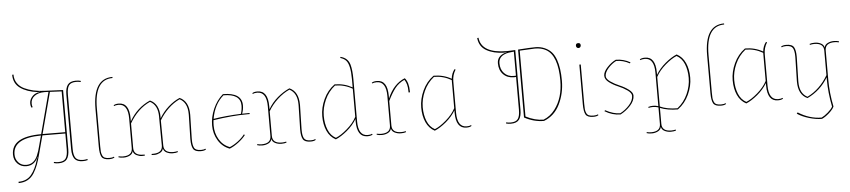

<svg xmlns="http://www.w3.org/2000/svg" viewBox="-53 -1182 7746 1749"><g transform="rotate(-5 3820.5 -307.0)"><path d="M525 -253 315 -254 270 -85Q255 -28 241 9Q227 46 204 84Q156 160 62 160V148Q137 148 179 97.5Q221 47 246 -41L256 -62L254 -63Q220 13 146 13Q97 13 65 -20Q33 -53 33 -103Q33 -266 305 -266L405 -644L374 -645Q370 -645 366 -645Q311 -645 277 -619.5Q243 -594 243 -552Q243 -532 249 -519L241 -513Q230 -525 230 -554.5Q230 -584 251 -610.5Q272 -637 305 -646Q314 -648 328 -650V-652L305 -651Q209 -663 149 -705.5Q89 -748 89 -828L101 -829Q101 -783 124 -749.5Q147 -716 187 -697Q263 -661 367 -657L539 -649V-107Q539 -47 517 -17.5Q495 12 442 12Q415 12 397 6L399 -4Q421 1 439 1Q489 1 507 -25Q525 -51 525 -107ZM366 -266 525 -265V-638L418 -643L318 -266ZM47 -103Q47 -59 75 -29Q103 1 146 1Q215 1 248 -72Q266 -113 279 -168L302 -254Q47 -252 47 -103ZM565 -107V-605Q565 -665 587 -694.5Q609 -724 662 -724Q689 -724 707 -718L705 -708Q683 -713 665 -713Q615 -713 597 -687Q579 -661 579 -605V-107Q579 -51 597 -25Q615 1 665 1Q683 1 705 -4L707 6Q689 12 662 12Q609 12 587 -17.5Q565 -47 565 -107Z M831 -456V-110Q831 -77 832.5 -60.5Q834 -44 841.5 -26.5Q849 -9 864.5 -2.5Q880 4 906.5 4Q933 4 946 -4L952 3Q937 15 904 15Q850 15 834 -13Q818 -41 818 -107V-452Q818 -729 997 -729V-719Q831 -719 831 -456Z M1389 -331Q1389 -437 1318 -473Q1203 -421 1129 -292V-67Q1129 1 1215 1H1228L1229 11Q1223 12 1201 12Q1179 12 1153 -1Q1127 -14 1122 -40Q1117 -14 1091.5 -1Q1066 12 1036 12Q1006 12 988 5L990 -4Q1012 1 1030 1Q1116 1 1116 -67V-338Q1116 -471 1030 -471Q1004 -471 991 -463L985 -470Q1000 -482 1033 -482Q1129 -482 1129 -338V-311Q1197 -431 1319 -485Q1402 -448 1402 -328Q1402 -323 1402 -319V-315Q1436 -373 1486 -417.5Q1536 -462 1590 -485Q1673 -448 1673 -328Q1673 -323 1673 -319L1668 -110Q1668 -103 1668 -96Q1668 -47 1681.5 -21.5Q1695 4 1744 4Q1770 4 1783 -4L1789 3Q1774 15 1741 15Q1687 15 1671 -13.5Q1655 -42 1655 -97Q1655 -103 1655 -110L1660 -319Q1660 -325 1660 -331Q1660 -437 1589 -473Q1533 -447 1484.5 -400.5Q1436 -354 1402 -296L1404 -67Q1404 1 1490 1Q1508 1 1530 -4L1532 5Q1514 12 1484 12Q1454 12 1428.5 -1Q1403 -14 1398 -40Q1393 -14 1367 -1Q1341 12 1319 12Q1297 12 1291 11L1292 1H1305Q1391 1 1391 -67L1389 -291V-319Q1389 -325 1389 -331Z M1986 -485Q2159 -485 2159 -367Q2159 -329 2145 -292Q2173 -293 2213 -293V-283Q2203 -283 2194 -283Q2052 -283 1880 -256Q1877 -230 1877 -207Q1877 -137 1911 -79.5Q1945 -22 2007 1Q2044 -14 2082 -42.5Q2120 -71 2144 -103L2153 -97Q2128 -64 2086.5 -32.5Q2045 -1 2005 15Q1939 -9 1901 -71Q1863 -133 1863 -209Q1863 -285 1896 -360.5Q1929 -436 1986 -485ZM2146 -367Q2146 -474 1990 -474Q1905 -401 1882 -268Q1991 -286 2134 -292Q2146 -331 2146 -367Z M2664 -331Q2664 -437 2593 -473Q2535 -447 2482.5 -398.5Q2430 -350 2397 -292V-67Q2397 1 2483 1Q2501 1 2523 -4L2525 5Q2507 12 2477 12Q2447 12 2421 -1Q2395 -14 2390 -40Q2385 -14 2359.5 -1Q2334 12 2304 12Q2274 12 2256 5L2258 -4Q2280 1 2298 1Q2384 1 2384 -67V-338Q2384 -471 2298 -471Q2272 -471 2259 -463L2253 -470Q2268 -482 2301 -482Q2397 -482 2397 -338V-311Q2431 -370 2484 -415Q2537 -460 2594 -485Q2677 -448 2677 -328Q2677 -323 2677 -319L2672 -110Q2672 -103 2672 -96Q2672 -47 2685.5 -21.5Q2699 4 2748 4Q2774 4 2787 -4L2793 3Q2778 15 2745 15Q2691 15 2675 -13.5Q2659 -42 2659 -97Q2659 -103 2659 -110L2664 -319Q2664 -325 2664 -331Z M3182 -132Q3182 1 3268 1Q3294 1 3307 -7L3313 0Q3298 12 3265 12Q3169 12 3169 -132V-154Q3135 -97 3079.5 -51Q3024 -5 2975 15Q2922 -13 2896 -71Q2870 -129 2870 -206Q2870 -283 2905.5 -360Q2941 -437 3007 -485Q3095 -485 3169 -443V-517Q3169 -653 3130 -692Q3111 -711 3080 -720L3082 -730Q3150 -714 3168 -650Q3182 -600 3182 -517ZM2977 1Q3023 -17 3081.5 -67.5Q3140 -118 3169 -174V-431Q3095 -474 3010 -474Q2949 -426 2916.5 -353Q2884 -280 2884 -207.5Q2884 -135 2907 -79.5Q2930 -24 2977 1Z M3490 -67Q3490 1 3576 1Q3594 1 3616 -4L3618 5Q3600 12 3570 12Q3540 12 3514 -1Q3488 -14 3483 -40Q3478 -14 3452.5 -1Q3427 12 3397 12Q3367 12 3349 5L3351 -4Q3373 1 3391 1Q3477 1 3477 -67V-338Q3477 -471 3391 -471Q3365 -471 3352 -463L3346 -470Q3361 -482 3394 -482Q3490 -482 3490 -338V-314Q3545 -444 3649 -485Q3685 -444 3685 -362Q3685 -357 3685 -353H3672Q3672 -358 3672 -363Q3672 -434 3644 -471Q3590 -446 3556.5 -402.5Q3523 -359 3490 -290Z M4087 -418V-132Q4087 1 4173 1Q4199 1 4212 -7L4218 0Q4203 12 4170 12Q4074 12 4074 -132V-154Q4040 -97 3984.5 -51Q3929 -5 3880 15Q3827 -13 3801 -71Q3775 -129 3775 -206Q3775 -283 3810.5 -360Q3846 -437 3912 -485Q4001 -485 4075 -443Q4080 -493 4108 -528L4117 -523Q4087 -475 4087 -418ZM3882 1Q3928 -17 3986.5 -67.5Q4045 -118 4074 -174V-431Q4000 -474 3915 -474Q3854 -426 3821.5 -353Q3789 -280 3789 -207.5Q3789 -135 3812 -79.5Q3835 -24 3882 1Z M4700 -655Q4814 -663 4859 -663Q4904 -663 4943 -646Q4982 -629 5006.5 -601Q5031 -573 5046 -530Q5073 -454 5073 -338Q5073 -222 5024.5 -123Q4976 -24 4879 13Q4786 13 4700 -34ZM4674 -107Q4674 -47 4652 -17.5Q4630 12 4577 12Q4550 12 4532 6L4534 -4Q4556 1 4574 1Q4624 1 4642 -25Q4660 -51 4660 -107V-408Q4653 -407 4640 -407Q4580 -407 4543 -445Q4506 -483 4506 -546Q4506 -609 4572 -633Q4584 -637 4594 -640V-642L4571 -638Q4475 -640 4410.5 -676.5Q4346 -713 4338 -792L4350 -794Q4366 -650 4598 -650Q4631 -650 4674 -653ZM4853 -651Q4828 -651 4714 -644V-42Q4798 1 4876 1Q4938 -23 4981 -80Q5059 -183 5059 -341Q5059 -568 4955 -627Q4913 -651 4853 -651ZM4640 -419Q4654 -419 4660 -420V-640Q4604 -636 4578 -625Q4520 -602 4520 -545.5Q4520 -489 4553 -454Q4586 -419 4640 -419Z M5244 -107V-470H5257V-110Q5257 -77 5258.5 -60.5Q5260 -44 5267.5 -26.5Q5275 -9 5290.5 -2.5Q5306 4 5332.5 4Q5359 4 5372 -4L5378 3Q5363 15 5330 15Q5276 15 5260 -13Q5244 -41 5244 -107ZM5272 -644Q5272 -635 5266 -628Q5260 -621 5250 -621Q5240 -621 5234 -628Q5228 -635 5228 -644Q5228 -666 5250 -666Q5272 -666 5272 -644Z M5474 -344Q5474 -319 5511 -293Q5548 -267 5592.5 -248.5Q5637 -230 5674 -202.5Q5711 -175 5711 -146Q5711 -100 5671 -56Q5631 -12 5579 15Q5504 15 5435 -27L5441 -36Q5514 4 5577 4Q5625 -21 5661.5 -62Q5698 -103 5698 -146Q5698 -171 5661 -197Q5624 -223 5579.5 -241.5Q5535 -260 5498 -287.5Q5461 -315 5461 -349.5Q5461 -384 5498.5 -424.5Q5536 -465 5578 -485Q5649 -485 5710 -450L5704 -441Q5644 -474 5581 -474Q5541 -454 5507.5 -416.5Q5474 -379 5474 -344Z M5928 -19Q5901 -27 5879 -27Q5857 -27 5838 -22L5836 -31Q5856 -38 5880 -38Q5904 -38 5928 -30V-337Q5928 -470 5842 -470Q5816 -470 5803 -462L5797 -469Q5812 -481 5845 -481Q5941 -481 5941 -337V-316Q5975 -373 6030.5 -419Q6086 -465 6135 -485Q6188 -457 6214 -399Q6240 -341 6240 -264Q6240 -187 6204.5 -110Q6169 -33 6103 15Q6010 15 5941 -13V133Q5941 201 6027 201Q6045 201 6067 196L6069 205Q6051 212 6021 212Q5991 212 5965 199Q5939 186 5934 160Q5929 186 5903.5 199Q5878 212 5848 212Q5818 212 5800 205L5802 196Q5824 201 5842 201Q5928 201 5928 133ZM6133 -471Q6087 -453 6028.5 -402.5Q5970 -352 5941 -296V-26Q6006 4 6100 4Q6161 -44 6193.5 -117Q6226 -190 6226 -262.5Q6226 -335 6203 -390.5Q6180 -446 6133 -471Z M6424 -456V-110Q6424 -77 6425.5 -60.5Q6427 -44 6434.5 -26.5Q6442 -9 6457.5 -2.5Q6473 4 6499.5 4Q6526 4 6539 -4L6545 3Q6530 15 6497 15Q6443 15 6427 -13Q6411 -41 6411 -107V-452Q6411 -729 6590 -729V-719Q6424 -719 6424 -456Z M6935 -418V-132Q6935 1 7021 1Q7047 1 7060 -7L7066 0Q7051 12 7018 12Q6922 12 6922 -132V-154Q6888 -97 6832.5 -51Q6777 -5 6728 15Q6675 -13 6649 -71Q6623 -129 6623 -206Q6623 -283 6658.5 -360Q6694 -437 6760 -485Q6849 -485 6923 -443Q6928 -493 6956 -528L6965 -523Q6935 -475 6935 -418ZM6730 1Q6776 -17 6834.5 -67.5Q6893 -118 6922 -174V-431Q6848 -474 6763 -474Q6702 -426 6669.5 -353Q6637 -280 6637 -207.5Q6637 -135 6660 -79.5Q6683 -24 6730 1Z M7491 -403V-138Q7491 -13 7517 112Q7505 139 7468.5 171Q7432 203 7403 215Q7349 215 7286 196.5Q7223 178 7178 148L7187 137Q7290 203 7401 203Q7427 191 7459.5 163Q7492 135 7504 112Q7478 -18 7478 -138V-158Q7409 -42 7288 15Q7205 -22 7205 -142Q7205 -147 7205 -151L7210 -360Q7210 -367 7210 -374Q7210 -423 7196.5 -448.5Q7183 -474 7134 -474Q7108 -474 7095 -466L7089 -473Q7104 -485 7137 -485Q7191 -485 7207 -456.5Q7223 -428 7223 -373Q7223 -367 7223 -360L7218 -151Q7218 -145 7218 -139Q7218 -33 7289 3Q7405 -54 7478 -178V-403Q7478 -471 7392 -471Q7374 -471 7352 -466L7350 -475Q7368 -482 7398 -482Q7428 -482 7453.5 -469Q7479 -456 7484 -430Q7489 -456 7515 -469Q7541 -482 7571 -482Q7601 -482 7619 -475L7617 -466Q7595 -471 7577 -471Q7491 -471 7491 -403Z"/></g></svg>

Font: Almendra Display
Style: Regular
Weight: 400
Designer: Ana Sanfelippo
Foundry: Ana Sanfelippo
Version: Version 1.004